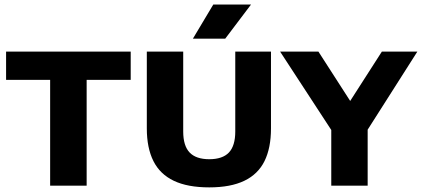

<svg xmlns="http://www.w3.org/2000/svg" viewBox="-20 -824 1872 852"><path d="M202.5 0V-469.5H7V-595H560V-469.5H364.5V0Z M908.5 7.5Q812.5 7.5 751.2 -21.8Q690 -51 660.8 -109.2Q631.5 -167.5 631.5 -254V-595H793V-240.5Q793 -177 821.5 -147.2Q850 -117.5 908.5 -117.5Q967.5 -117.5 995.8 -147.2Q1024 -177 1024 -240.5V-595H1182.5V-254Q1182.5 -167.5 1153.8 -109.2Q1125 -51 1064.2 -21.8Q1003.5 7.5 908.5 7.5ZM836 -652.5 926.5 -804H1094L979.5 -652.5Z M1450 0V-309L1482.5 -197.5L1223 -595H1393L1556.5 -341H1511.5L1674.5 -595H1832L1579 -197.5L1611.5 -307.5V0Z"/></svg>

Font: Encode Sans SC
Style: Bold
Weight: 700
Version: Version 3.002